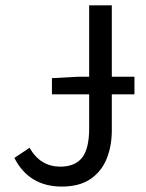

<svg xmlns="http://www.w3.org/2000/svg" viewBox="-20 -676 539 708"><path d="M171.5 -328.2V-387.8L266.6 -393H475.8V-328.2ZM207.4 12Q148 12 104 -14.3Q60 -40.7 33 -93.7L89 -131.1Q109.5 -95.5 137.9 -78.5Q166.4 -61.5 202 -61.5Q256.4 -61.5 282.6 -94.4Q308.8 -127.3 308.8 -203.1V-656.3H392.3V-195.5Q392.3 -137.9 373.5 -91Q354.6 -44.1 314 -16.1Q273.3 12 207.4 12Z"/></svg>

Font: SourceSans3VF
Style: Regular
Weight: 200
Designer: Paul D. Hunt
Foundry: Adobe
Version: Version 3.052;hotconv 1.1.0;makeotfexe 2.6.0